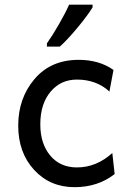

<svg xmlns="http://www.w3.org/2000/svg" viewBox="-20 -774 559 807"><path d="M293.5 12.7Q190.4 12.7 123.5 -59.8Q56.6 -132.3 56.6 -246.1Q56.6 -361.3 125.2 -441.9Q193.8 -522.5 310.5 -522.5Q397 -522.5 457 -480L439.9 -389.2Q385.3 -439.5 303.2 -439.5Q236.3 -439.5 193.8 -390.1Q149.4 -338.4 149.4 -251.5Q149.4 -169.9 191.2 -120.1Q232.9 -70.3 303.2 -70.3Q385.3 -70.3 452.1 -130.9L461.9 -42.5Q391.6 12.7 293.5 12.7ZM231.4 -578.1H177.2V-591.8Q200.7 -625 227.8 -672.1Q254.9 -719.2 270.5 -754.4H369.1V-743.2Q347.7 -708 305.2 -657Q262.7 -606 231.4 -578.1Z"/></svg>

Font: Cadman
Style: Regular
Weight: 400
Designer: Paul James MIller
Foundry: High-Logic / Made with FontCreator
Version: Version 2.114;March 28, 2021;FontCreator 13.0.0.2683 64-bit